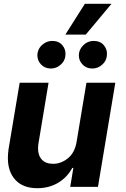

<svg xmlns="http://www.w3.org/2000/svg" viewBox="-20 -979 662 1006"><path d="M429.3 -797.6H322.4L424.7 -959.2H564.3ZM464.1 -620Q430.8 -620 410.2 -643.8Q393.1 -663 393.1 -688.9Q393.1 -718.8 416.2 -741.8Q438.9 -764.6 470.9 -764.6Q505.7 -764.6 524.9 -741.1Q540.5 -722.3 540.5 -696.7Q540.5 -663.4 517 -641.7Q494.3 -620 464.1 -620ZM246.8 -620Q215.2 -620 195.3 -641Q175.8 -661.6 175.8 -689.3Q175.8 -704.5 182.7 -719.6Q189.6 -734.7 204.5 -746.8Q226.6 -764.6 253.6 -764.6Q288.4 -764.6 307.5 -741.1Q323.2 -722.3 323.2 -696.7Q323.2 -663.4 299.7 -641.7Q277 -620 246.8 -620ZM175.4 7.1Q101.9 7.1 61.4 -35.5Q21.3 -78.5 21.3 -150.9Q21.3 -162.3 22.2 -174Q23.1 -185.7 24.9 -198.2L83.1 -545.5H234.4L181.1 -225.1Q180.4 -218.8 179.9 -212.9Q179.3 -207 179.3 -201.3Q179.3 -164.1 199.6 -142.4Q219.8 -120.7 258.5 -120.7Q299.4 -120.7 335.2 -149.1Q370.4 -177.2 380.7 -232.2L432.9 -545.5H584.2L493.3 0H348L364.3 -99.1H358.7Q346.2 -75.6 328.1 -56.3Q310 -36.9 286.9 -22.7Q263.8 -8.5 235.8 -0.7Q207.7 7.1 175.4 7.1Z"/></svg>

Font: Linik Sans
Style: Bold Italic
Weight: 700
Italic angle: 9°
Designer: Fonts by Rasmus Andersson / Changes by Cristiano Sobral with parts from Marc Monis
Foundry: rsms
Version: Version 3.020; ttfautohint (v1.6)